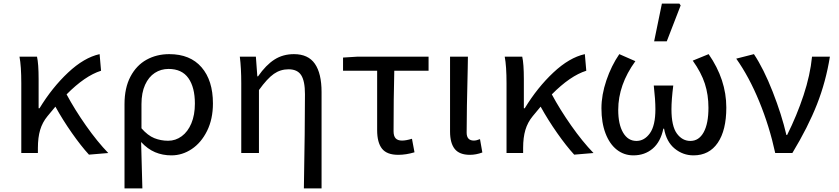

<svg xmlns="http://www.w3.org/2000/svg" viewBox="-20 -848 4647 1064"><path d="M88 -534H185Q194 -495 194 -409V-248H199Q269 -363 357.5 -446Q446 -529 532 -548L540 -456Q451 -428 349 -325Q394 -241 456.5 -152Q519 -63 580 0L473 9Q429 -39 378.5 -111Q328 -183 287 -257L243 -204Q215 -170 202.5 -128Q190 -86 190 -28V0H98V-386Q98 -482 88 -534Z M918 -548Q1034 -548 1097 -475Q1160 -402 1160 -275Q1160 -188 1127.5 -122.5Q1095 -57 1042.5 -22Q990 13 930 13Q881 13 839.5 -4.5Q798 -22 762 -61L769 196H670V-271Q670 -361 703 -423.5Q736 -486 792 -517Q848 -548 918 -548ZM1060 -274Q1060 -364 1024 -415Q988 -466 914 -466Q872 -466 838 -444Q804 -422 784 -378Q764 -334 764 -271V-137Q799 -97 835 -82.5Q871 -68 912 -68Q953 -68 987 -93Q1021 -118 1040.5 -164.5Q1060 -211 1060 -274Z M1670 -326Q1670 -399 1649 -431.5Q1628 -464 1579 -464Q1534 -464 1497.5 -438.5Q1461 -413 1415 -349V0H1317V-386Q1317 -471 1309 -534H1398L1406 -425H1410Q1454 -488 1501 -518Q1548 -548 1609 -548Q1688 -548 1725 -494.5Q1762 -441 1762 -338V196H1664Q1670 -140 1670 -326Z M2070 -127V-456H1881V-529L1961 -534H2355V-456H2165Q2161 -303 2161 -121Q2161 -94 2172.5 -81.5Q2184 -69 2208 -69Q2230 -69 2263 -79L2277 -4Q2230 10 2187 10Q2124 10 2097 -24Q2070 -58 2070 -127Z M2474 -119V-534H2573L2572 -471Q2566 -233 2566 -113Q2566 -69 2606 -69Q2620 -69 2640 -77L2653 -3Q2618 10 2584 10Q2526 10 2500 -22.5Q2474 -55 2474 -119Z M2777 -534H2874Q2883 -495 2883 -409V-248H2888Q2958 -363 3046.5 -446Q3135 -529 3221 -548L3229 -456Q3140 -428 3038 -325Q3083 -241 3145.5 -152Q3208 -63 3269 0L3162 9Q3118 -39 3067.5 -111Q3017 -183 2976 -257L2932 -204Q2904 -170 2891.5 -128Q2879 -86 2879 -28V0H2787V-386Q2787 -482 2777 -534Z M3313 -248Q3313 -322 3340.5 -403Q3368 -484 3412 -548L3501 -509Q3406 -378 3406 -239Q3406 -159 3433 -113Q3460 -67 3507 -67Q3551 -67 3581.5 -109.5Q3612 -152 3612 -243Q3612 -295 3603 -374H3711Q3701 -294 3701 -243Q3701 -149 3731 -108Q3761 -67 3806 -67Q3853 -67 3879.5 -115Q3906 -163 3906 -251Q3906 -323 3886 -384.5Q3866 -446 3819 -512L3907 -548Q4005 -407 4005 -252Q4005 -126 3957.5 -56.5Q3910 13 3823 13Q3765 13 3719 -24.5Q3673 -62 3660 -135H3656Q3641 -62 3597 -24.5Q3553 13 3490 13Q3438 13 3398 -18.5Q3358 -50 3335.5 -109Q3313 -168 3313 -248ZM3648 -828H3745L3752 -818L3675 -619H3605Z M4060 -523 4158 -548Q4212 -467 4262 -339.5Q4312 -212 4338 -100H4342Q4396 -208 4433 -320Q4470 -432 4480 -534H4579Q4557 -396 4507.5 -270Q4458 -144 4371 0H4276Q4244 -148 4187.5 -285.5Q4131 -423 4060 -523Z"/></svg>

Font: Nebula Sans Medium
Style: Regular
Weight: 500
Designer: Paul D. Hunt for Adobe (as Source Sans)
Foundry: Nebula Entertainment & Broadcasting LLC
Version: Version 1.010